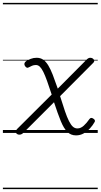

<svg xmlns="http://www.w3.org/2000/svg" viewBox="-20 -918 695 1326"><path d="M505 17Q469 17 444.5 -7.5Q420 -32 399.5 -82.5Q379 -133 353 -212L144 -3Q136 5 129 8.5Q122 12 114 12Q99 12 91 0.5Q83 -11 99 -28L337 -265Q319 -320 305 -359Q291 -398 279 -422Q267 -446 255 -457.5Q243 -469 228 -469Q213 -469 201.5 -464Q190 -459 181 -454Q172 -448 164.5 -451Q157 -454 151 -465Q147 -473 149 -481Q151 -489 161 -496Q173 -504 192 -511.5Q211 -519 233 -519Q259 -519 278 -506Q297 -493 313 -467Q329 -441 344.5 -401Q360 -361 379 -306L574 -502Q582 -511 589 -515Q596 -519 603 -519Q614 -519 621.5 -513.5Q629 -508 630.5 -499.5Q632 -491 622 -482L395 -254Q414 -193 428.5 -150.5Q443 -108 456.5 -81.5Q470 -55 483.5 -43Q497 -31 515 -31Q538 -31 559 -50.5Q580 -70 597 -95Q602 -102 608.5 -103.5Q615 -105 624 -99Q634 -93 635.5 -86Q637 -79 632 -73Q621 -53 602 -32Q583 -11 558.5 3Q534 17 505 17ZM0 378H655V388H0ZM0 -20H655V0H0ZM0 -505H655V-500H0ZM0 -898H655V-888H0Z"/></svg>

Font: Playwrite DE SAS Guides
Style: Regular
Weight: 400
Designer: Veronika Burian, José Scaglione
Foundry: TypeTogether
Version: Version 1.003